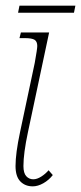

<svg xmlns="http://www.w3.org/2000/svg" viewBox="-20 -651 287 680"><path d="M35 -63Q35 -108 51 -183L103 -428Q112 -478 112 -488Q112 -504 102.5 -510Q93 -516 68 -516H49L54 -536H154L79 -183Q63 -108 63 -63Q63 -38 73 -27Q83 -16 98 -16Q111 -16 126 -25.5Q141 -35 152 -48L167 -31Q153 -13 133.5 -2Q114 9 96 9Q69 9 52 -8.5Q35 -26 35 -63ZM49 -631H247L242 -606H44Z"/></svg>

Font: Noto Serif CondThin
Style: Italic
Weight: 250
Width: 3
Italic angle: -12°
Designer: Monotype Design Team
Foundry: Monotype Imaging Inc.
Version: Version 1.001